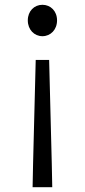

<svg xmlns="http://www.w3.org/2000/svg" viewBox="-20 -574 354 801"><path d="M116 207H198L196 108L185 -324H129L118 108ZM157 -423C191 -423 218 -450 218 -489C218 -528 191 -554 157 -554C123 -554 96 -528 96 -489C96 -450 123 -423 157 -423Z"/></svg>

Font: Noto Sans KR DemiLight
Style: Regular
Weight: 350
Designer: Ryoko NISHIZUKA 西塚涼子 (kana, bopomofo & ideographs); Paul D. Hunt (Latin, Greek & Cyrillic); Sandoll Communications 산돌커뮤니
Foundry: Adobe
Version: Version 2.004;hotconv 1.0.118;makeotfexe 2.5.65603